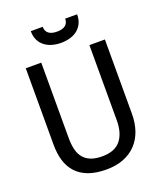

<svg xmlns="http://www.w3.org/2000/svg" viewBox="-150 -908 849 1012"><g transform="rotate(-20 275.0 -402.0)"><path d="M497.1 -222.2V-638.2H410.2V-216.8C410.2 -168.3 399.2 -130.7 377.2 -104C355.2 -77.3 321.1 -64 274.9 -64C250.2 -64 229.2 -67.2 212.2 -73.7C195.1 -80.2 181.2 -89.8 170.4 -102.5C159.7 -115.2 151.9 -131 147.2 -149.9C142.5 -168.8 140.1 -190.8 140.1 -215.8V-638.2H53.2V-209C53.2 -176.1 57.2 -146.3 65.2 -119.6C73.2 -92.9 85.9 -70.1 103.3 -51C120.7 -32 143.2 -17.3 170.9 -6.8C198.6 3.6 232.3 8.8 272 8.8C308.1 8.8 340.1 3.3 367.9 -7.6C395.8 -18.5 419.3 -33.9 438.5 -54C457.7 -74 472.2 -98.2 482.2 -126.7C492.1 -155.2 497.1 -187 497.1 -222.2ZM404.8 -813H337.9C337.9 -796.4 332.4 -783.9 321.5 -775.6C310.6 -767.3 295.1 -763.2 274.9 -763.2C254.7 -763.2 239.2 -767.3 228.3 -775.6C217.4 -783.9 211.9 -796.4 211.9 -813H145C145 -793.1 148.5 -776.1 155.5 -762C162.5 -747.8 172 -736.2 184.1 -727.1C196.1 -717.9 210 -711.2 225.6 -706.8C241.2 -702.4 257.6 -700.2 274.9 -700.2C292.2 -700.2 308.7 -702.4 324.5 -706.8C340.3 -711.2 354.1 -717.9 366 -727.1C377.8 -736.2 387.3 -747.8 394.3 -762C401.3 -776.1 404.8 -793.1 404.8 -813ZM0 -638.2Z"/></g></svg>

Font: CodeNewRoman Nerd Font Mono
Style: Regular
Weight: 400
Monospace: yes
Designer: Sam Radian
Foundry: Code New Roman
Version: Version 2.00 November 29, 2014;Nerd Fonts 3.2.1